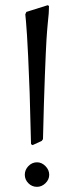

<svg xmlns="http://www.w3.org/2000/svg" viewBox="-20 -706 286 737"><path d="M163.1 -686 168 -683.1Q168 -676.3 167.5 -666Q167 -655.8 167 -653.8Q166.5 -649.9 163.6 -619.1Q160.6 -588.4 158.4 -553.2Q156.2 -518.1 152.3 -417.2Q148.4 -316.4 145 -171.9L140.1 -165L105 -148.9L99.1 -152.8Q96.7 -264.2 93.8 -350.6Q90.8 -437 88.1 -488.8Q85.4 -540.5 83.7 -569.8Q82 -599.1 79.8 -623Q77.6 -647 77.1 -650.9L81.1 -660.2ZM75.2 -35.2Q75.2 -54.2 89.1 -68.6Q103 -83 122.1 -83Q140.1 -83 154.5 -68.4Q168.9 -53.7 168.9 -35.2Q168.9 -16.6 154.5 -2.7Q140.1 11.2 122.1 11.2Q102.5 11.2 88.9 -2.7Q75.2 -16.6 75.2 -35.2Z"/></svg>

Font: Quattrocento Roman
Style: Regular
Weight: 400
Designer: Pablo Impallari
Foundry: Pablo Impallari. www.impallari.com Igino Marini. www.ikern.com
Version: Version 1.000